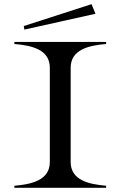

<svg xmlns="http://www.w3.org/2000/svg" viewBox="-20 -901 578 921"><path d="M49 -10V0H489V-10C405 -17 319 -37 319 -124V-576C319 -663 405 -683 489 -690V-700H49V-690C133 -683 219 -663 219 -576V-124C219 -37 133 -17 49 -10ZM438 -835 419 -881 94 -776 97 -759Z"/></svg>

Font: Sprat Extended
Style: Regular
Weight: 400
Width: 9
Designer: Ethan Nakache
Foundry: Collletttivo
Version: Version 2.000;Glyphs 3.2 (3217)